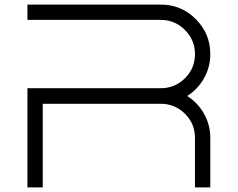

<svg xmlns="http://www.w3.org/2000/svg" viewBox="-20 -820 1040 840"><path d="M900 -583Q900 -526 872.5 -477.5Q845 -429 799 -400Q845 -371 872.5 -322.5Q900 -274 900 -217V0H833V-217Q833 -279 789 -322.5Q745 -366 683 -366H167V0H100V-434H683Q745 -434 789 -477.5Q833 -521 833 -583Q833 -645 789 -689Q745 -733 683 -733H100V-800H683Q773 -800 836.5 -736.5Q900 -673 900 -583Z"/></svg>

Font: Dune Rise
Style: Regular
Weight: 400
Version: Version 001.000